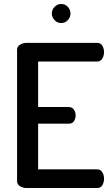

<svg xmlns="http://www.w3.org/2000/svg" viewBox="-20 -947 562 967"><path d="M113 0Q96 0 81 -9Q66 -18 66 -35V-696Q66 -713 81 -722Q96 -731 113 -731H469Q488 -731 496 -716Q504 -701 504 -685Q504 -666 495 -651.5Q486 -637 469 -637H172V-408H326Q343 -408 352 -395Q361 -382 361 -365Q361 -351 353 -337.5Q345 -324 326 -324H172V-94H469Q486 -94 495 -80Q504 -66 504 -46Q504 -30 496 -15Q488 0 469 0ZM288 -831Q269 -831 255 -845.5Q241 -860 241 -879Q241 -898 255 -912.5Q269 -927 288 -927Q308 -927 321.5 -912.5Q335 -898 335 -879Q335 -860 321.5 -845.5Q308 -831 288 -831Z"/></svg>

Font: Dosis ExtraLight SemiBold
Style: Regular
Weight: 600
Version: Version 3.001; ttfautohint (v1.8.2)